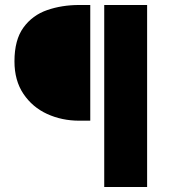

<svg xmlns="http://www.w3.org/2000/svg" viewBox="-20 -670 706 770"><path d="M298 -186Q228 -186 169 -213Q110 -240 74 -293.5Q38 -347 38 -424Q38 -510 74 -559.5Q110 -609 169 -629.5Q228 -650 298 -650H342V-186ZM398 80V-650H570V80Z"/></svg>

Font: Assistant ExtraLight ExtraBold
Style: Regular
Weight: 800
Version: Version 3.000